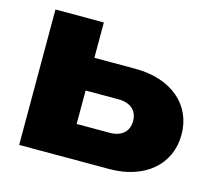

<svg xmlns="http://www.w3.org/2000/svg" viewBox="-86 -676 873 782"><g transform="rotate(15 350.0 -285.5)"><path d="M436 0C584 0 684 -84 684 -211C684 -338 584 -422 433 -422H260V-571H56V0ZM260 -284H399C449 -284 479 -258 479 -214C479 -169 449 -143 399 -143H260Z"/></g></svg>

Font: Bounded
Style: Bold
Weight: 700
Designer: Vlad Churkin
Version: Version 3.0